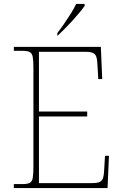

<svg xmlns="http://www.w3.org/2000/svg" viewBox="-20 -951 625 971"><path d="M50 0V-20H93Q118 -20 130 -26Q142 -32 145.5 -51Q149 -70 149 -108V-606Q149 -645 145.5 -663.5Q142 -682 130 -688Q118 -694 93 -694H50V-714H490L497 -551H477L473 -620Q472 -648 467.5 -662.5Q463 -677 450.5 -683Q438 -689 412 -689H177V-387H421V-362H177V-25H446Q472 -25 484.5 -31Q497 -37 501.5 -52Q506 -67 507 -94L511 -163H531L524 0ZM270 -784Q285 -803 303 -829Q321 -855 338 -882Q355 -909 365 -931H408V-921Q399 -908 382.5 -888Q366 -868 346 -846Q326 -824 306.5 -804.5Q287 -785 272 -771H270Z"/></svg>

Font: Noto Serif Armenian Thin
Style: Regular
Weight: 250
Version: Version 2.007